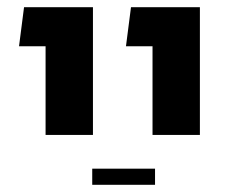

<svg xmlns="http://www.w3.org/2000/svg" viewBox="-20 -620 636 535"><path d="M405 -244V-491H331L345 -600H537V-244ZM107 -244V-491H33L47 -600H239V-244ZM237 -105V-150H412V-105Z"/></svg>

Font: Noto Sans Hebrew Condensed SemiBold
Style: Regular
Weight: 600
Width: 3
Designer: Ben Nathan
Foundry: Google LLC
Version: Version 3.001; ttfautohint (v1.8.4.7-5d5b)